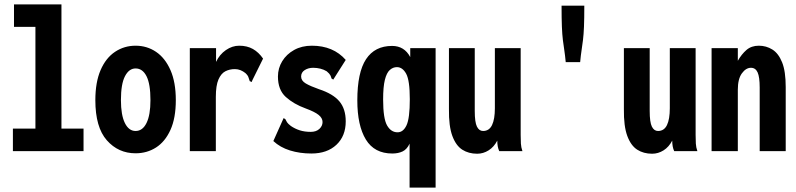

<svg xmlns="http://www.w3.org/2000/svg" viewBox="-20 -691 3640 878"><path d="M39 0V-103H142V-568H44V-671H261V-103H362V0Z M600 10Q521 10 468.5 -49.5Q416 -109 416 -233Q416 -315 440 -370.5Q464 -426 506 -454Q548 -482 600 -482Q652 -482 693.5 -454Q735 -426 759.5 -370.5Q784 -315 784 -233Q784 -151 759.5 -97Q735 -43 693.5 -16.5Q652 10 600 10ZM600 -92Q632 -92 650 -128.5Q668 -165 668 -233Q668 -307 650 -342.5Q632 -378 600 -378Q570 -378 551.5 -342.5Q533 -307 533 -233Q533 -165 551 -128.5Q569 -92 600 -92Z M848 -471H968V-408Q984 -442 1013 -462Q1042 -482 1074 -482Q1110 -482 1136.5 -467Q1163 -452 1183 -423L1134 -324L1131 -316L1122 -320Q1119 -327 1116.5 -336.5Q1114 -346 1102 -357Q1092 -365 1080 -370Q1068 -375 1054 -375Q1030 -375 1010.5 -365Q991 -355 979 -327.5Q967 -300 967 -248V0H848Z M1404 11Q1351 11 1306 -3Q1261 -17 1230 -46L1273 -142L1277 -151L1285 -146Q1288 -139 1292.5 -132Q1297 -125 1310 -115Q1329 -102 1351 -95Q1373 -88 1401 -88Q1426 -88 1440.5 -101.5Q1455 -115 1455 -133Q1455 -151 1437 -165.5Q1419 -180 1378 -195Q1323 -215 1287 -247.5Q1251 -280 1251 -341Q1251 -379 1270.5 -411Q1290 -443 1325 -462.5Q1360 -482 1406 -482Q1504 -482 1561 -417L1509 -335L1504 -327L1496 -332Q1494 -340 1490.5 -347Q1487 -354 1474 -365Q1461 -373 1445 -377Q1429 -381 1412 -381Q1390 -381 1373.5 -370.5Q1357 -360 1357 -341Q1357 -322 1378 -309.5Q1399 -297 1439 -283Q1503 -262 1532 -227.5Q1561 -193 1561 -136Q1561 -69 1518.5 -29Q1476 11 1404 11Z M1853 167V-34Q1841 -8 1821 1.5Q1801 11 1774 11Q1692 11 1653 -53Q1614 -117 1614 -232Q1614 -360 1654 -420.5Q1694 -481 1773 -481Q1829 -481 1856 -430V-471H1972V167ZM1798 -86Q1824 -86 1839 -118Q1854 -150 1854 -237Q1854 -323 1837.5 -353.5Q1821 -384 1795 -384Q1777 -384 1762.5 -371Q1748 -358 1740 -326Q1732 -294 1732 -236Q1732 -149 1750 -117.5Q1768 -86 1798 -86Z M2162 12Q2123 12 2094 -6.5Q2065 -25 2048.5 -69.5Q2032 -114 2033 -192V-471H2151V-184Q2151 -132 2161 -112Q2171 -92 2189 -92Q2217 -92 2230 -119Q2243 -146 2243 -196V-471H2361V-74Q2361 -52 2362 -34.5Q2363 -17 2369 0H2263Q2254 -19 2254 -48Q2239 -19 2214.5 -3.5Q2190 12 2162 12Z M2548 -665H2652Q2652 -605 2650.5 -569Q2649 -533 2646 -508.5Q2643 -484 2639.5 -461.5Q2636 -439 2633 -407H2567Q2564 -439 2560.5 -461.5Q2557 -484 2554 -508Q2551 -532 2549.5 -568.5Q2548 -605 2548 -665Z M2962 12Q2923 12 2894 -6.5Q2865 -25 2848.5 -69.5Q2832 -114 2833 -192V-471H2951V-184Q2951 -132 2961 -112Q2971 -92 2989 -92Q3017 -92 3030 -119Q3043 -146 3043 -196V-471H3161V-74Q3161 -52 3162 -34.5Q3163 -17 3169 0H3063Q3054 -19 3054 -48Q3039 -19 3014.5 -3.5Q2990 12 2962 12Z M3234 0V-471H3354V-413Q3371 -443 3393.5 -462.5Q3416 -482 3450 -482Q3484 -482 3512 -464.5Q3540 -447 3556.5 -406Q3573 -365 3573 -293V0H3454V-291Q3454 -339 3444.5 -360Q3435 -381 3414 -381Q3391 -381 3372.5 -355.5Q3354 -330 3354 -281V0Z"/></svg>

Font: Inconsolata Condensed Black
Style: Regular
Weight: 900
Width: 3
Monospace: yes
Designer: Raph Levien, Cyreal, Brenton Simpson
Foundry: Raph Levien, Cyreal, Google
Version: Version 3.001; ttfautohint (v1.8.2.53-6de2)